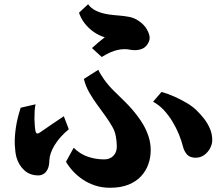

<svg xmlns="http://www.w3.org/2000/svg" viewBox="-20 -844 1040 902"><path d="M394 -824.2Q406.7 -805.2 431.6 -793.2Q456.5 -781.2 492.2 -775.9Q502 -774.4 514.4 -773.2Q526.9 -772 539.1 -771Q560.1 -769.5 585.7 -764.9Q611.3 -760.3 632.8 -745.1Q657.7 -728 670.4 -705.3Q683.1 -682.6 683.1 -666Q683.1 -652.3 673.8 -637.7Q664.6 -623 650.9 -616.2Q641.1 -611.3 629.4 -609.6Q617.7 -607.9 608.2 -608.4Q598.6 -608.9 594.2 -609.9Q564.5 -616.7 531.5 -609.1Q498.5 -601.6 458 -576.2L412.1 -618.2Q427.2 -631.8 444.3 -646.5Q461.4 -661.1 472.2 -668.9Q446.3 -676.3 421.6 -693.1Q397 -710 378.4 -733.6Q359.9 -757.3 351.1 -784.2ZM441.9 -516.1Q449.7 -498 469.2 -470.5Q488.8 -442.9 515.1 -417Q538.1 -394.5 568.6 -364.5Q599.1 -334.5 626 -298.8Q641.1 -279.3 655.3 -254.4Q669.4 -229.5 678.7 -200.2Q688 -170.9 688 -138.2Q688 -104 676.8 -72.3Q665.5 -40.5 642.3 -15.6Q619.1 9.3 583 23.7Q546.9 38.1 497.1 38.1Q459.5 38.1 427.2 27.6Q395 17.1 368.7 -0.7Q342.3 -18.6 322.5 -40.3Q302.7 -62 290 -84L326.2 -149.9Q355.5 -120.6 392.3 -107.9Q429.2 -95.2 469.2 -95.2Q496.1 -95.2 512.5 -111.8Q528.8 -128.4 528.8 -155.8Q528.8 -177.7 524.2 -203.4Q519.5 -229 506.8 -250Q494.6 -271.5 477.3 -296.1Q460 -320.8 436 -353Q418.9 -376 400.6 -407.2Q382.3 -438.5 374 -473.1ZM738.8 -412.1Q768.6 -403.8 799.8 -389.9Q831.1 -376 858.4 -359.6Q885.7 -343.3 902.8 -326.2Q921.4 -308.6 938.5 -286.6Q955.6 -264.6 966.3 -239.5Q977.1 -214.4 977.1 -186Q977.1 -166.5 966.8 -147.2Q956.5 -127.9 938.5 -115.2Q920.4 -102.5 897 -103Q870.6 -104 857.9 -118.9Q845.2 -133.8 839.8 -154.8Q833 -182.1 820.6 -212.6Q808.1 -243.2 790.3 -272.7Q772.5 -302.2 749.8 -326.7Q727.1 -351.1 699.2 -366.2ZM147 -354Q144 -340.3 142.8 -322Q141.6 -303.7 141.8 -285.2Q142.1 -266.6 143.6 -251.2Q145 -235.8 147 -227.1Q149.4 -217.8 154.8 -216.8Q160.2 -215.8 172.9 -225.1Q197.3 -242.2 225.8 -261.7Q254.4 -281.2 279.8 -297.9L303.2 -236.8Q260.3 -201.2 236.6 -162.1Q212.9 -123 211.9 -90.8Q211.4 -64.9 203.9 -49.3Q196.3 -33.7 184.8 -26.9Q173.3 -20 160.2 -20Q120.1 -20 93.8 -44.4Q67.4 -68.8 57.1 -106Q51.3 -127.9 49.6 -162.1Q47.9 -196.3 54 -240.7Q60.1 -285.2 77.1 -337.9Z"/></svg>

Font: BIZ UDMincho
Style: Bold
Weight: 700
Monospace: yes
Designer: TypeBank Co., Ltd.
Foundry: Morisawa Inc.
Version: Version 1.06